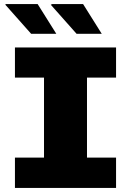

<svg xmlns="http://www.w3.org/2000/svg" viewBox="-20 -918 640 938"><path d="M53 0V-148H195V-539H53V-686H547V-539H405V-148H547V0ZM354 -753 228 -895 235 -898H386L477 -753ZM132 -753 6 -895 8 -898H164L255 -753Z"/></svg>

Font: Chivo Mono Medium Black
Style: Regular
Weight: 900
Monospace: yes
Version: Version 1.008